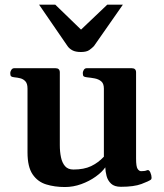

<svg xmlns="http://www.w3.org/2000/svg" viewBox="-20 -770 686 804"><path d="M252 13.2Q209 13.2 173.3 2.2Q137.7 -8.8 116.5 -40Q95.2 -71.3 95.2 -131.8V-398.9Q95.2 -419.9 86.4 -429.4Q77.6 -439 65.2 -442.1Q52.7 -445.3 40.5 -446.3Q30.3 -447.3 26.6 -450.4Q22.9 -453.6 22.9 -464.4Q22.9 -469.7 27.3 -477.1Q31.7 -484.4 39.6 -484.4H212.4Q230.5 -484.4 230.5 -466.8V-161.6Q230.5 -134.3 235.4 -111.3Q240.2 -88.4 252.4 -74.2Q264.6 -60.1 287.6 -60.1Q331.5 -60.1 361.3 -74.2Q391.1 -88.4 415 -113.8V-398.9Q415 -419.9 404.1 -429.2Q393.1 -438.5 376.5 -441.7Q359.9 -444.8 344.2 -446.3Q334 -447.3 330.3 -450.4Q326.7 -453.6 326.7 -464.4Q326.7 -469.7 330.8 -477.1Q335 -484.4 343.3 -484.4H531.7Q549.8 -484.4 549.8 -466.8V-106.4Q549.8 -71.8 556.4 -62.5Q563 -53.2 570.8 -53.2Q577.6 -53.2 584 -54Q590.3 -54.7 595.7 -57.1Q604 -60.5 609.4 -48.3Q614.7 -36.1 614.7 -26.4Q614.7 -20 612.3 -18.1Q603.5 -11.2 572.3 0.5Q541 12.2 486.3 12.2Q459 12.2 445.1 -1Q431.2 -14.2 426.3 -33Q421.4 -51.8 420.9 -69.3Q407.2 -49.3 380.6 -30.3Q354 -11.2 320.3 1Q286.6 13.2 252 13.2ZM318.8 -552.2Q296.4 -552.2 283.2 -559.3Q270 -566.4 262.7 -577.1L143.6 -750.5H211.4L319.3 -646L429.2 -750.5H494.6L373.5 -577.1Q365.7 -568.8 354 -560.5Q342.3 -552.2 318.8 -552.2Z"/></svg>

Font: Gelasio SemiBold
Style: Regular
Weight: 600
Designer: Eben Sorkin
Foundry: Eben Sorkin
Version: Version 1.008